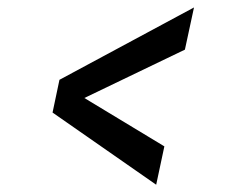

<svg xmlns="http://www.w3.org/2000/svg" viewBox="-20 -530 668 528"><path d="M409.5 -22 124.5 -220.5 143.5 -310.5 513.5 -509.5 488.5 -393.5 212 -260.5 432 -127.5Z"/></svg>

Font: Epilogue SemiBold
Style: Italic
Weight: 600
Italic angle: -12°
Designer: Tyler Finck
Foundry: Etcetera Type Co
Version: Version 2.111; ttfautohint (v1.8.3)